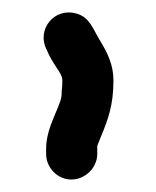

<svg xmlns="http://www.w3.org/2000/svg" viewBox="-20 -693 251 308"><path d="M136 -446V-459L142 -474C153.4 -501.5 162 -524.6 162 -564C162 -589.5 152 -608.7 141 -627C129.5 -645.1 124.9 -664.5 103.5 -671C66.6 -682.2 38 -644.9 55 -613C59.6 -602.2 62.7 -597 71 -584C75.5 -577.3 80 -570.9 80 -564C80 -558 79.7 -552.3 79 -547C79 -535.8 77.9 -534.6 75 -526C67 -504.6 54 -482.2 54 -454V-446C54 -423.8 72.4 -405 94.5 -405C116.5 -405 136 -423.8 136 -446Z"/></svg>

Font: HoneyBee
Style: Bd
Weight: 700
Foundry: Cannot Into Space Fonts
Version: Version 0.89